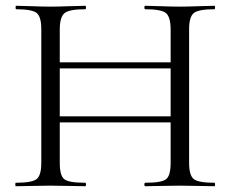

<svg xmlns="http://www.w3.org/2000/svg" viewBox="-20 -645 799 665"><path d="M723 -12Q725 -12 725 -6Q725 0 723 0Q709 0 668 -1Q627 -2 603 -2Q577 -2 537 -1Q497 0 483 0Q480 0 480 -6Q480 -12 483 -12Q540 -12 555.5 -24.5Q571 -37 571 -81V-221H187V-81Q187 -37 202.5 -24.5Q218 -12 275 -12Q278 -12 278 -6Q278 0 275 0Q260 0 220 -1Q180 -2 154 -2Q130 -2 89.5 -1Q49 0 35 0Q33 0 33 -6Q33 -12 35 -12Q90 -12 106.5 -24.5Q123 -37 123 -81V-544Q123 -587 107 -600Q91 -613 36 -613Q34 -613 34 -619Q34 -625 36 -625Q51 -625 90.5 -623.5Q130 -622 154 -622Q180 -622 220.5 -623.5Q261 -625 275 -625Q278 -625 278 -619Q278 -613 275 -613Q220 -613 203.5 -599.5Q187 -586 187 -542V-429H571V-542Q571 -586 555 -599.5Q539 -613 483 -613Q480 -613 480 -619Q480 -625 483 -625Q497 -625 537 -623.5Q577 -622 603 -622Q627 -622 668 -623.5Q709 -625 723 -625Q725 -625 725 -619Q725 -613 723 -613Q668 -613 651.5 -600Q635 -587 635 -544V-81Q635 -37 651.5 -24.5Q668 -12 723 -12ZM187 -242H571V-408H187Z"/></svg>

Font: Cormorant
Style: Regular
Weight: 400
Designer: Christian Thalmann (Catharsis Fonts)
Version: Version 1.000;PS 001.000;hotconv 1.0.70;makeotf.lib2.5.58329